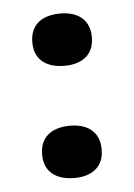

<svg xmlns="http://www.w3.org/2000/svg" viewBox="-38 -409 314 450"><g transform="rotate(-5 119.0 -184.5)"><path d="M49 -53V-51C49 -14 74 9 120 9C164 9 189 -14 189 -51V-53C189 -91 164 -114 120 -114C74 -114 49 -91 49 -53ZM49 -315C49 -278 74 -255 120 -255C164 -255 189 -278 189 -315V-317C189 -355 164 -378 120 -378C74 -378 49 -355 49 -317Z"/></g></svg>

Font: LT Wave Medium
Style: Regular
Weight: 500
Designer: Daniel Lyons
Version: Version 2.5 (Glyphs App)